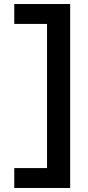

<svg xmlns="http://www.w3.org/2000/svg" viewBox="-20 -720 437 955"><path d="M329 -700V215H51V116H214V-601H51V-700Z"/></svg>

Font: Red Hat Text SemiBold
Style: Regular
Weight: 600
Designer: Pentagram, MCKL
Foundry: MCKL
Version: Version 1.030